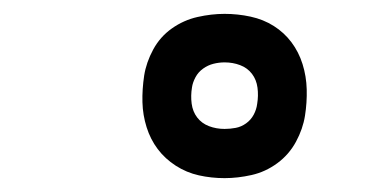

<svg xmlns="http://www.w3.org/2000/svg" viewBox="-20 -805 540 277"><path d="M304 -548Q285 -548 267 -552Q249 -556 233.5 -566Q218 -576 207.5 -590Q197 -604 191.5 -621.5Q186 -639 185.5 -657.5Q185 -676 188 -696Q191 -715 201 -733.5Q211 -752 228 -764Q245 -776 265 -780.5Q285 -785 304 -785Q323 -785 341.5 -781Q360 -777 375 -767.5Q390 -758 400.5 -744Q411 -730 416.5 -712.5Q422 -695 422.5 -676Q423 -657 420 -638Q417 -619 407 -600.5Q397 -582 380 -569.5Q363 -557 343 -552.5Q323 -548 304 -548ZM304 -619Q312 -619 320 -620.5Q328 -622 335 -627Q342 -632 346 -639.5Q350 -647 351 -655Q353 -667 351.5 -678.5Q350 -690 343.5 -698.5Q337 -707 326.5 -711Q316 -715 304 -715Q296 -715 288 -713Q280 -711 273 -706Q266 -701 262 -693.5Q258 -686 257 -679Q255 -667 256.5 -655.5Q258 -644 264.5 -635.5Q271 -627 281.5 -623Q292 -619 304 -619Z"/></svg>

Font: Iosevka Curly Oblique
Style: Regular
Weight: 400
Italic angle: -9°
Monospace: yes
Designer: Belleve Invis
Foundry: Belleve Invis
Version: Version 11.1.0; ttfautohint (v1.8.3)